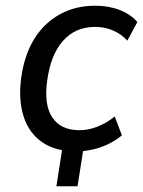

<svg xmlns="http://www.w3.org/2000/svg" viewBox="-20 -520 500 671"><path d="M177 131 204 -41H278L251 131ZM245 9Q174 9 127.5 -23Q81 -55 62.5 -113Q44 -171 54 -248Q62 -307 83.5 -353.5Q105 -400 138.5 -432.5Q172 -465 216 -482.5Q260 -500 313 -500Q360 -500 398.5 -485Q437 -470 460 -443L425 -378Q404 -401 375 -413.5Q346 -426 313 -426Q277 -426 249 -413.5Q221 -401 199.5 -376.5Q178 -352 164.5 -317.5Q151 -283 145 -239Q133 -155 162.5 -110Q192 -65 258 -65Q290 -65 322 -78Q354 -91 381 -113L406 -47Q386 -30 359.5 -17Q333 -4 304 2.5Q275 9 245 9Z"/></svg>

Font: Nunito Sans 10pt SemiCondensed Medium
Style: Italic
Weight: 500
Width: 4
Italic angle: -9°
Designer: Vernon Adams
Foundry: Vernon Adams
Version: Version 3.101;gftools[0.9.27]